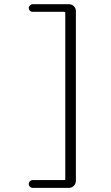

<svg xmlns="http://www.w3.org/2000/svg" viewBox="-20 -790 540 935"><path d="M293 86.9Q297.9 86.9 297.9 82V-726.6Q297.9 -731.4 293 -732.4H137.7Q130.9 -732.4 125.5 -737.8Q120.1 -743.2 120.1 -751Q120.1 -757.8 126 -763.7Q131.8 -769.5 138.7 -769.5H315.4Q330.1 -769.5 339.8 -759.8Q349.6 -750 349.6 -735.4V89.8Q349.6 104.5 339.8 114.7Q330.1 125 315.4 125H138.7Q131.8 125 126 119.6Q120.1 114.3 120.1 106Q120.1 97.7 126 92.3Q131.8 86.9 138.7 86.9Z"/></svg>

Font: Rounded-L Mgen+ 1mn light
Style: Regular
Weight: 200
Designer: [Source Han Sans]
Ryoko NISHIZUKA  (kana & ideographs); Paul D. Hunt (Latin, Greek & Cyrillic); Wenlong ZHANG  (bopomofo
Version: Version 1.059.20150602